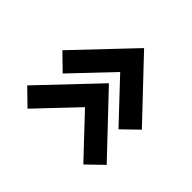

<svg xmlns="http://www.w3.org/2000/svg" viewBox="-114 -781 865 865"><g transform="rotate(-45 318.5 -349.0)"><path d="M132.8 -95.2 399.9 -348.1 132.8 -601.6 59.6 -526.4 247.6 -348.1 59.6 -170.9ZM356.9 -95.2 624 -348.1 356.9 -601.6 283.7 -526.4 471.7 -348.1 283.7 -170.9Z"/></g></svg>

Font: Estedad-VF-FD Black
Style: Regular
Weight: 900
Designer: Amin Abedi
Version: Version 4.000